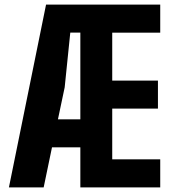

<svg xmlns="http://www.w3.org/2000/svg" viewBox="-20 -820 748 840"><path d="M19 0 181.5 -800H681V-677H471V-467.5H671V-345H471V-123H681V0H331.5V-175.5H207.5L171 0ZM233.5 -298H331.5V-677.5H287.5L263 -438Z"/></svg>

Font: Big Shoulders Thin ExtraBold
Style: Regular
Weight: 800
Version: Version 2.002